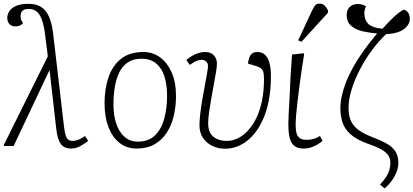

<svg xmlns="http://www.w3.org/2000/svg" viewBox="-34 -803 2274 1056"><path d="M356 14Q334 14 317.5 4.5Q301 -5 290.5 -29Q280 -53 275 -98L239 -415H237L41 0H-10L-14 -4L229 -493L214 -613Q208 -660 197.5 -691Q187 -722 169.5 -738Q152 -754 124 -754Q99 -754 89 -743Q79 -732 79 -713Q79 -703 81.5 -696.5Q84 -690 87 -685L93 -676Q87 -669 77.5 -663.5Q68 -658 49 -658Q30 -658 18 -670.5Q6 -683 6 -705Q6 -721 15.5 -738.5Q25 -756 51 -769Q77 -782 124 -782Q154 -782 177 -772.5Q200 -763 216 -743.5Q232 -724 242.5 -693Q253 -662 258 -620L318 -107Q322 -74 327.5 -57.5Q333 -41 342.5 -34.5Q352 -28 366 -28Q381 -28 396.5 -34Q412 -40 434 -55L451 -28Q429 -11 405.5 1.5Q382 14 356 14Z M718 14Q663 14 623.5 -17Q584 -48 562.5 -104Q541 -160 541 -235Q541 -313 562.5 -377Q584 -441 631 -479Q678 -517 755 -517Q805 -517 845 -488.5Q885 -460 909.5 -406Q934 -352 934 -274Q934 -217 921.5 -165Q909 -113 883 -73Q857 -33 816 -9.5Q775 14 718 14ZM724 -24Q784 -24 819.5 -59.5Q855 -95 870 -152.5Q885 -210 885 -276Q885 -336 870.5 -382Q856 -428 825 -454Q794 -480 744 -480Q700 -480 670 -460.5Q640 -441 622.5 -405.5Q605 -370 597.5 -325Q590 -280 590 -229Q590 -167 606 -121Q622 -75 652 -49.5Q682 -24 724 -24Z M1203 15Q1168 15 1136 0.5Q1104 -14 1083.5 -43Q1063 -72 1063 -115Q1063 -140 1067.5 -178Q1072 -216 1079 -257.5Q1086 -299 1093.5 -337Q1101 -375 1105.5 -403Q1110 -431 1110 -439Q1110 -456 1099.5 -465Q1089 -474 1074 -474Q1064 -474 1049.5 -469Q1035 -464 1010 -446L991 -473Q1004 -485 1021 -495Q1038 -505 1057 -511Q1076 -517 1093 -517Q1116 -517 1130.5 -508Q1145 -499 1152 -484.5Q1159 -470 1159 -453Q1159 -436 1154 -406Q1149 -376 1142 -338.5Q1135 -301 1128 -261.5Q1121 -222 1116 -186.5Q1111 -151 1111 -125Q1111 -75 1138.5 -52Q1166 -29 1209 -28Q1242 -27 1272.5 -41.5Q1303 -56 1329.5 -84.5Q1356 -113 1376 -154Q1396 -195 1407 -249Q1418 -303 1418 -368Q1418 -396 1413.5 -409.5Q1409 -423 1397 -430Q1385 -437 1361 -444L1330 -453Q1332 -479 1343 -498Q1354 -517 1381 -517Q1406 -517 1422.5 -502.5Q1439 -488 1447.5 -458.5Q1456 -429 1456 -381Q1456 -308 1443.5 -246Q1431 -184 1407.5 -135.5Q1384 -87 1352.5 -53.5Q1321 -20 1283 -2.5Q1245 15 1203 15Z M1637 14Q1614 14 1598.5 7.5Q1583 1 1572.5 -14Q1562 -29 1557 -54.5Q1552 -80 1552 -116Q1552 -120 1552 -127.5Q1552 -135 1552.5 -146Q1553 -157 1553.5 -170.5Q1554 -184 1555 -200.5Q1556 -217 1557 -235.5Q1558 -254 1559 -274Q1560 -294 1561 -316Q1562 -338 1563 -361Q1564 -384 1565.5 -407.5Q1567 -431 1569 -455Q1571 -479 1572 -503L1634 -510L1639 -506Q1632 -466 1625.5 -421Q1619 -376 1613 -330.5Q1607 -285 1602 -242.5Q1597 -200 1594.5 -167.5Q1592 -135 1592 -116Q1592 -96 1595.5 -77Q1599 -58 1611.5 -46Q1624 -34 1651 -34Q1672 -34 1689.5 -38.5Q1707 -43 1726 -55L1740 -28Q1727 -17 1711 -7.5Q1695 2 1676.5 8Q1658 14 1637 14ZM1624 -573 1606 -581 1680 -740Q1690 -761 1698 -772Q1706 -783 1724 -783Q1741 -783 1751 -773Q1761 -763 1770 -746V-733Z M2081 233 2056 212Q2088 178 2100.5 150.5Q2113 123 2113 92Q2113 70 2102.5 53Q2092 36 2066 20.5Q2040 5 1993 -11Q1928 -34 1894.5 -64Q1861 -94 1849.5 -130.5Q1838 -167 1838 -208Q1838 -239 1845.5 -274Q1853 -309 1868.5 -349.5Q1884 -390 1908 -433Q1932 -476 1965 -522.5Q1998 -569 2040 -619Q2001 -622 1962.5 -630.5Q1924 -639 1898.5 -660Q1873 -681 1873 -720Q1873 -739 1880 -752Q1887 -765 1901 -773Q1915 -781 1935 -781Q1947 -781 1960.5 -777Q1974 -773 1979 -768Q1977 -764 1975 -759Q1973 -754 1972 -749Q1971 -744 1970.5 -739Q1970 -734 1970 -728Q1970 -693 1992 -671.5Q2014 -650 2070 -645Q2095 -673 2117 -695Q2139 -717 2157 -731Q2175 -745 2186 -750Q2196 -748 2203.5 -741.5Q2211 -735 2215.5 -725Q2220 -715 2220 -700Q2220 -684 2212 -669.5Q2204 -655 2188 -643Q2172 -631 2147.5 -624Q2123 -617 2089 -615Q2053 -581 2016 -532.5Q1979 -484 1949 -427.5Q1919 -371 1901 -314.5Q1883 -258 1883 -209Q1883 -163 1898 -134Q1913 -105 1941.5 -85.5Q1970 -66 2011 -50Q2059 -32 2091.5 -14Q2124 4 2140.5 29.5Q2157 55 2157 94Q2157 116 2147.5 141.5Q2138 167 2121 190.5Q2104 214 2081 233Z"/></svg>

Font: Literata ExtraLight
Style: Italic
Weight: 250
Italic angle: -2°
Designer: Latin by Veronika Burian and Jose Scaglione. Greek by Irene Vlachou. Cyrillic by Vera Evstafieva
Foundry: TypeTogether
Version: Version 3.002